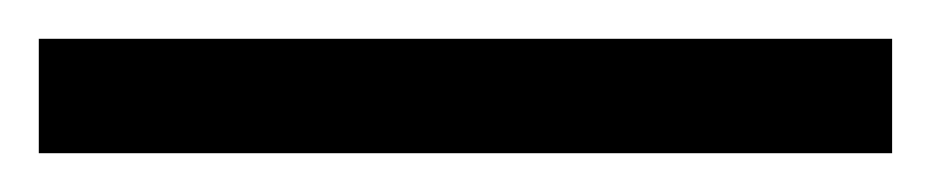

<svg xmlns="http://www.w3.org/2000/svg" viewBox="-25 63 480 99"><path d="M-5 142V83H435V142Z"/></svg>

Font: Noto Serif Hebrew SemiCondensed Black
Style: Regular
Weight: 900
Width: 4
Designer: Monotype Design Team
Foundry: Monotype Imaging Inc.
Version: Version 2.004; ttfautohint (v1.8.4.7-5d5b)